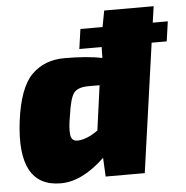

<svg xmlns="http://www.w3.org/2000/svg" viewBox="-51 -750 788 812"><g transform="rotate(-5 342.5 -344.0)"><path d="M673 -547H609L532 0H366L362 -80Q266 12 175 12Q-10 12 24 -264Q42 -405 96 -459.5Q150 -514 236 -514Q330 -514 396 -501Q396 -531 397 -547H302L314 -631H408L421 -700H631L621 -631H685ZM374 -387H327Q282 -387 265 -365.5Q248 -344 238 -270Q228 -216 232 -188Q236 -160 264 -162Q302 -164 348 -197Z"/></g></svg>

Font: Exo 2.0 Black
Style: Italic
Weight: 900
Italic angle: -8°
Designer: Natanael Gama
Version: Version 1.001;PS 001.001;hotconv 1.0.70;makeotf.lib2.5.58329